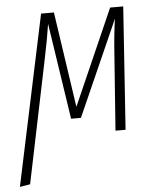

<svg xmlns="http://www.w3.org/2000/svg" viewBox="-66 -567 669 814"><g transform="rotate(-5 268.5 -160.0)"><path d="M488.8 -522 453.1 0H410.2L434.1 -327.1Q439 -401.4 449.2 -473.1L269 -66.9H227.1L165 -476.1Q155.8 -413.6 137.2 -325.2L29.8 194.8L-14.2 202.1L139.2 -522H193.8L253.9 -115.2L433.1 -522Z"/></g></svg>

Font: Fira Sans Compressed ExtraLight
Style: Italic
Weight: 250
Width: 3
Italic angle: -8°
Designer: Carrois Corporate & Edenspiekermann AG
Foundry: Carrois Corporate GbR & Edenspiekermann AG
Version: Version 4.203;PS 004.203;hotconv 1.0.88;makeotf.lib2.5.64775